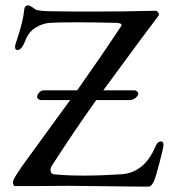

<svg xmlns="http://www.w3.org/2000/svg" viewBox="-20 -689 643 714"><path d="M231 2Q211 2 171 2.5Q131 3 112 3H35Q32 3 30.5 -0.5Q29 -4 28 -8V-11Q28 -26 86 -104Q169 -218 241 -317H132Q127 -317 122.5 -320.5Q118 -324 118 -329Q118 -336 125.5 -344.5Q133 -353 142 -353H267Q356 -479 428 -588Q432 -594 432 -596Q432 -603 413 -604Q341 -606 267 -606Q190 -606 165 -604Q137 -602 111 -585.5Q85 -569 73 -535Q60 -503 45 -503Q36 -503 36 -514Q36 -522 43 -541Q66 -610 70 -652Q71 -669 85 -669Q92 -669 110 -655Q121 -647 183 -647Q235 -646 328 -646Q448 -646 559 -649Q564 -649 568.5 -642Q573 -635 570 -631L509 -550Q370 -361 364 -353H481Q486 -353 490 -349Q494 -345 494 -341Q494 -333 484 -325Q474 -317 463 -317H338Q258 -205 171 -70Q168 -65 168 -58Q168 -43 179 -41Q227 -36 292 -36Q355 -36 433 -41Q517 -48 557 -142Q565 -163 579 -163Q588 -163 588 -150Q588 -141 573.5 -85Q559 -29 551 -12Q542 5 533 5Q473 5 372.5 3.5Q272 2 231 2Z"/></svg>

Font: EB Garamond SC 12
Style: Regular
Weight: 400
Version: Version 0.016 ; ttfautohint (v0.97) -l 8 -r 50 -G 200 -x 0 -